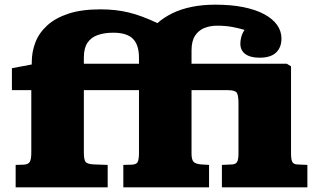

<svg xmlns="http://www.w3.org/2000/svg" viewBox="-20 -802 1361 822"><path d="M47 0V-96L81 -97Q101 -98 107.5 -109Q114 -120 114 -148V-416H31V-510L116 -526V-536Q116 -580 131.5 -620.5Q147 -661 182 -693Q217 -725 273 -743.5Q329 -762 410 -762Q476 -762 531.5 -748.5Q587 -735 654 -703Q681 -727 717.5 -745Q754 -763 800.5 -772.5Q847 -782 902 -782Q969 -782 1021.5 -771.5Q1074 -761 1110.5 -741.5Q1147 -722 1166 -695.5Q1185 -669 1185 -637Q1185 -599 1162 -577Q1139 -555 1091 -555Q1052 -555 1030.5 -570.5Q1009 -586 1009 -615Q1009 -629 1013 -644Q1017 -659 1027 -674Q1000 -682 972 -687Q944 -692 909 -692Q879 -692 854.5 -682Q830 -672 815 -649Q800 -626 800 -586V-529H1208L1226 -518V-146Q1226 -120 1231 -109.5Q1236 -99 1252 -98L1296 -96V0H930V-96L974 -98Q990 -99 995.5 -109.5Q1001 -120 1001 -146V-359Q1001 -393 994 -404.5Q987 -416 956 -416H800V-144Q800 -119 808.5 -109.5Q817 -100 842 -98L875 -96V0H508V-96L545 -97Q565 -98 570 -109.5Q575 -121 575 -148V-416H339V-148Q339 -120 346 -109.5Q353 -99 384 -98L441 -96V0ZM339 -529H575V-555Q575 -610 549 -636Q523 -662 465 -662Q427 -662 398.5 -652Q370 -642 354.5 -619Q339 -596 339 -556Z"/></svg>

Font: Literata Variable Black
Style: Regular
Weight: 900
Designer: Latin by Veronika Burian and Jose Scaglione. Greek by Irene Vlachou. Cyrillic by Vera Evstafieva.
Foundry: TypeTogether
Version: Version 3.021